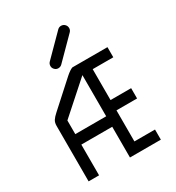

<svg xmlns="http://www.w3.org/2000/svg" viewBox="-182 -922 903 985"><g transform="rotate(-30 270.0 -430.0)"><path d="M179 -659Q179 -672 188 -681L308 -802Q317 -811 329 -811Q342 -811 351 -802Q360 -793 360 -780Q360 -768 351 -759L231 -638Q222 -629 209 -629Q197 -629 188 -638Q179 -647 179 -659ZM298 -537 115 -374V-293H298ZM53 -49V-256V-378Q53 -397 61 -409.5Q69 -422 87 -438L233 -570Q257.5 -591.5 273 -597H481V-537H359V-354H481V-293H359V-109H481V-49H298V-231H115V-49Z"/></g></svg>

Font: IBM 3270
Style: Regular
Weight: 400
Monospace: yes
Version: Version 2.3.1